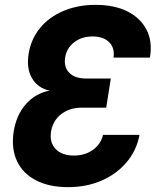

<svg xmlns="http://www.w3.org/2000/svg" viewBox="-20 -760 640 790"><path d="M260 10Q182 10 128 -18Q74 -46 50 -97Q26 -148 36 -217Q47 -287 86.5 -331.5Q126 -376 184 -387Q135 -398 111.5 -438.5Q88 -479 98 -540Q108 -600 145 -645Q182 -690 241 -715Q300 -740 373 -740Q451 -740 504.5 -713Q558 -686 583 -637.5Q608 -589 597 -523H447Q453 -562 429.5 -586Q406 -610 361 -610Q316 -610 285 -586Q254 -562 248 -523Q242 -484 265 -460.5Q288 -437 333 -437H436L417 -317H316Q266 -317 231.5 -290Q197 -263 190 -218Q183 -174 209 -147Q235 -120 284 -120Q330 -120 362.5 -143.5Q395 -167 404 -205H554Q542 -141 501 -92.5Q460 -44 398 -17Q336 10 260 10Z"/></svg>

Font: JetBrains Mono ExtraBold
Style: Italic
Weight: 800
Italic angle: -9°
Monospace: yes
Designer: Philipp Nurullin, Konstantin Bulenkov
Foundry: JetBrains
Version: Version 2.305; ttfautohint (v1.8.4.7-5d5b)